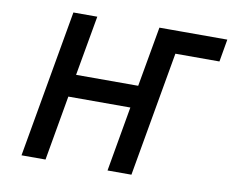

<svg xmlns="http://www.w3.org/2000/svg" viewBox="-77 -799 1086 898"><g transform="rotate(10 466.0 -350.0)"><path d="M648 -593 666.5 -700H932.5L914 -593ZM78.5 0 201.5 -700H315L264.5 -415H559.5L610 -700H723.5L600.5 0H487L541 -308.5H246.5L192.5 0Z"/></g></svg>

Font: Overpass SemiBold
Style: Italic
Weight: 600
Italic angle: -10°
Designer: Delve Withrington, Dave Bailey, Thomas Jockin
Foundry: Delve Fonts LLC
Version: Version 4.000